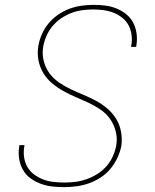

<svg xmlns="http://www.w3.org/2000/svg" viewBox="-20 -763 640 791"><path d="M244 8Q218 8 193.5 5Q169 2 146.5 -6.5Q124 -15 105 -29Q86 -43 74.5 -63.5Q63 -84 59 -108.5Q55 -133 59 -158L60 -165H81L80 -159Q76 -136 79.5 -114Q83 -92 93.5 -74Q104 -56 121.5 -43.5Q139 -31 158.5 -23.5Q178 -16 201 -13.5Q224 -11 246 -11Q269 -11 292 -14Q315 -17 337.5 -25Q360 -33 381.5 -46.5Q403 -60 419 -78.5Q435 -97 445 -119.5Q455 -142 459 -164Q464 -195 456.5 -223Q449 -251 433 -273.5Q417 -296 393.5 -312Q370 -328 344 -340Q318 -352 292 -363Q266 -374 241 -388Q216 -402 194.5 -420Q173 -438 158.5 -462Q144 -486 138.5 -514.5Q133 -543 138 -574Q142 -598 152.5 -622Q163 -646 180 -666.5Q197 -687 219.5 -702.5Q242 -718 266.5 -727Q291 -736 316 -739.5Q341 -743 365 -743Q390 -743 414 -740Q438 -737 460 -728Q482 -719 500 -704.5Q518 -690 528.5 -670Q539 -650 542.5 -626Q546 -602 542 -577L541 -570H520L521 -576Q525 -598 522 -619.5Q519 -641 509.5 -659Q500 -677 483.5 -690Q467 -703 448 -710.5Q429 -718 407.5 -721Q386 -724 364 -724Q342 -724 319 -721Q296 -718 274 -709.5Q252 -701 232 -687.5Q212 -674 196.5 -655.5Q181 -637 171.5 -615Q162 -593 158 -571Q153 -541 160 -512.5Q167 -484 183.5 -461.5Q200 -439 223.5 -423Q247 -407 272.5 -395Q298 -383 324.5 -372Q351 -361 376 -347.5Q401 -334 422.5 -315.5Q444 -297 458.5 -273.5Q473 -250 478.5 -221Q484 -192 480 -162Q475 -137 463.5 -112.5Q452 -88 434.5 -67Q417 -46 393.5 -31Q370 -16 345.5 -7.5Q321 1 295 4.5Q269 8 244 8Z"/></svg>

Font: Iosevka Aile Thin
Style: Italic
Weight: 100
Italic angle: -9°
Designer: Belleve Invis
Foundry: Belleve Invis
Version: Version 31.1.0; ttfautohint (v1.8.4)